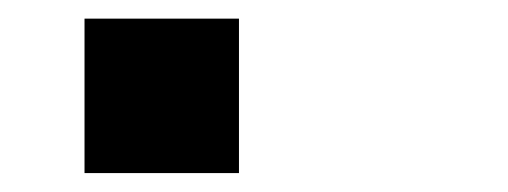

<svg xmlns="http://www.w3.org/2000/svg" viewBox="-20 -159 540 204"><path d="M69.8 -139.2H233.9V24.9H69.8Z"/></svg>

Font: BIZ UDGothic
Style: Bold
Weight: 700
Monospace: yes
Designer: TypeBank Co., Ltd.
Foundry: Morisawa Inc.
Version: Version 1.05